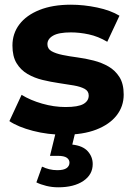

<svg xmlns="http://www.w3.org/2000/svg" viewBox="-20 -566 571 818"><path d="M253 8Q184 8 120.5 -8.5Q57 -25 20 -50L72 -162Q109 -139 159.5 -124.5Q210 -110 259 -110Q313 -110 335.5 -123Q358 -136 358 -159Q358 -178 340.5 -187.5Q323 -197 294 -202Q265 -207 230.5 -212Q196 -217 161 -225.5Q126 -234 97 -251Q68 -268 50.5 -297Q33 -326 33 -372Q33 -423 62.5 -462Q92 -501 148 -523.5Q204 -546 282 -546Q337 -546 394 -534Q451 -522 489 -499L437 -388Q398 -411 358.5 -419.5Q319 -428 282 -428Q230 -428 206 -414Q182 -400 182 -378Q182 -358 199.5 -348Q217 -338 246 -332Q275 -326 309.5 -321.5Q344 -317 379 -308Q414 -299 442.5 -282.5Q471 -266 489 -237.5Q507 -209 507 -163Q507 -113 477 -74.5Q447 -36 390.5 -14Q334 8 253 8ZM228 232Q202 232 177.5 226Q153 220 135 211L159 144Q174 151 190 155Q206 159 224 159Q252 159 264 150Q276 141 276 127Q276 114 264.5 106Q253 98 227 98H193L219 -8H302L288 50Q333 55 354 78.5Q375 102 375 133Q375 178 335 205Q295 232 228 232Z"/></svg>

Font: MOST Montserrat
Style: Bold
Weight: 700
Designer: Julieta Ulanovsky
Foundry: Julieta Ulanovsky
Version: Version 8.000;March 11, 2024;FontCreator 15.0.0.2926 64-bit